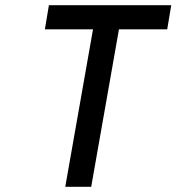

<svg xmlns="http://www.w3.org/2000/svg" viewBox="-20 -720 680 740"><path d="M231.5 0 338.5 -607H153L168.5 -700H640L624.5 -607H438.5L331.5 0Z"/></svg>

Font: Overpass Medium
Style: Italic
Weight: 500
Italic angle: -10°
Designer: Delve Withrington, Dave Bailey, Thomas Jockin
Foundry: Delve Fonts LLC
Version: Version 4.000